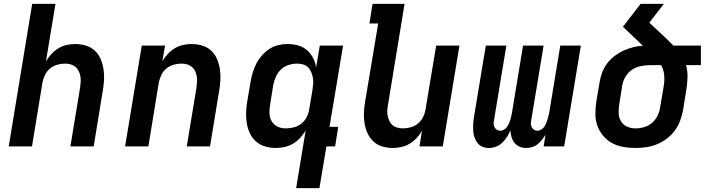

<svg xmlns="http://www.w3.org/2000/svg" viewBox="-20 -755 3640 990"><path d="M25 0 146 -735H266L217 -439Q229 -459 245 -476.5Q261 -494 281 -506Q301 -518 323.5 -523Q346 -528 367 -528Q396 -528 422.5 -520Q449 -512 468.5 -494Q488 -476 498.5 -451.5Q509 -427 513.5 -399.5Q518 -372 516.5 -344Q515 -316 510 -287L463 0H343L393 -303Q395 -318 396 -333Q397 -348 394.5 -362Q392 -376 386 -388.5Q380 -401 369.5 -410Q359 -419 345 -423Q331 -427 316 -427Q296 -427 276 -421.5Q256 -416 239 -402.5Q222 -389 212.5 -369.5Q203 -350 199 -330L145 0Z M625 0 711 -520H831L817 -439Q829 -459 845 -476.5Q861 -494 881 -506Q901 -518 923.5 -523Q946 -528 967 -528Q996 -528 1022.5 -520Q1049 -512 1068.5 -494Q1088 -476 1098.5 -451.5Q1109 -427 1113.5 -399.5Q1118 -372 1116.5 -344Q1115 -316 1110 -287L1063 0H943L993 -303Q995 -318 996 -333Q997 -348 994.5 -362Q992 -376 986 -388.5Q980 -401 969.5 -410Q959 -419 945 -423Q931 -427 916 -427Q896 -427 876 -421.5Q856 -416 839 -402.5Q822 -389 812.5 -369.5Q803 -350 799 -330L745 0Z M1453 -93Q1473 -93 1494 -98Q1515 -103 1532.5 -116.5Q1550 -130 1560.5 -149.5Q1571 -169 1574 -190L1591 -290Q1593 -306 1594.5 -322Q1596 -338 1593.5 -353Q1591 -368 1585 -382.5Q1579 -397 1569 -407.5Q1559 -418 1543.5 -422.5Q1528 -427 1512 -427Q1490 -427 1468 -420Q1446 -413 1429 -397Q1412 -381 1402.5 -359.5Q1393 -338 1389 -317L1373 -217Q1369 -194 1369.5 -171.5Q1370 -149 1380.5 -130.5Q1391 -112 1410.5 -102.5Q1430 -93 1453 -93ZM1507 215 1556 -82Q1544 -62 1527.5 -44Q1511 -26 1490.5 -14Q1470 -2 1447 3Q1424 8 1402 8Q1373 8 1346.5 0Q1320 -8 1300 -25.5Q1280 -43 1268.5 -67.5Q1257 -92 1252.5 -119.5Q1248 -147 1249 -175.5Q1250 -204 1255 -233L1272 -333Q1276 -357 1283 -380.5Q1290 -404 1301.5 -426.5Q1313 -449 1330 -468.5Q1347 -488 1368 -502Q1389 -516 1413.5 -522Q1438 -528 1462 -528Q1489 -528 1515.5 -521Q1542 -514 1561.5 -497.5Q1581 -481 1593.5 -457.5Q1606 -434 1610 -408L1629 -520H1749L1679 -101H1724L1708 0H1663L1627 215Z M2006 8Q1977 8 1950.5 0Q1924 -8 1905 -26Q1886 -44 1875 -68.5Q1864 -93 1859.5 -120.5Q1855 -148 1856.5 -176Q1858 -204 1863 -233L1930 -634H1885L1901 -735H2066L1981 -217Q1978 -202 1977 -187Q1976 -172 1979 -158Q1982 -144 1987.5 -131.5Q1993 -119 2003.5 -110Q2014 -101 2028 -97Q2042 -93 2057 -93Q2077 -93 2097.5 -98.5Q2118 -104 2134.5 -117.5Q2151 -131 2161 -150.5Q2171 -170 2174 -190L2229 -520H2349L2263 0H2143L2156 -81Q2145 -61 2128.5 -43.5Q2112 -26 2092 -14Q2072 -2 2049.5 3Q2027 8 2006 8Z M2693 8Q2674 8 2658.5 1Q2643 -6 2632.5 -19Q2622 -32 2617.5 -49Q2613 -66 2611 -83Q2605 -66 2594.5 -49.5Q2584 -33 2570 -19.5Q2556 -6 2537.5 1Q2519 8 2501 8Q2483 8 2467.5 1.5Q2452 -5 2442 -18Q2432 -31 2426.5 -47.5Q2421 -64 2420 -81Q2419 -98 2420 -116Q2421 -134 2424 -152L2485 -520H2591L2527 -134Q2525 -125 2525.5 -115.5Q2526 -106 2530.5 -98Q2535 -90 2542.5 -85.5Q2550 -81 2560 -81Q2569 -81 2578 -86Q2587 -91 2592.5 -98.5Q2598 -106 2602.5 -115Q2607 -124 2610 -133Q2613 -142 2615 -151Q2617 -160 2619 -169L2677 -520H2783L2719 -134Q2717 -125 2717.5 -115.5Q2718 -106 2722.5 -98Q2727 -90 2734.5 -85.5Q2742 -81 2752 -81Q2761 -81 2769.5 -86Q2778 -91 2784 -98.5Q2790 -106 2794 -115Q2798 -124 2801 -133Q2804 -142 2806.5 -151Q2809 -160 2811 -169L2869 -520H2975L2889 0H2783L2793 -60Q2784 -46 2774 -33.5Q2764 -21 2751.5 -11Q2739 -1 2723.5 3.5Q2708 8 2693 8Z M3257 8Q3224 8 3193 2.5Q3162 -3 3135.5 -17.5Q3109 -32 3089.5 -55.5Q3070 -79 3060 -107.5Q3050 -136 3050 -168.5Q3050 -201 3055 -233L3072 -333Q3076 -358 3085.5 -382.5Q3095 -407 3111 -428.5Q3127 -450 3149 -466.5Q3171 -483 3195 -494Q3219 -505 3244.5 -511.5Q3270 -518 3295 -519L3192 -617L3283 -735H3403L3328 -638L3415 -557Q3424 -548 3433.5 -538.5Q3443 -529 3452 -520H3594V-419H3517Q3526 -389 3525 -355Q3524 -321 3518 -287L3502 -187Q3497 -160 3487 -133Q3477 -106 3459.5 -82Q3442 -58 3418 -40Q3394 -22 3367 -11Q3340 0 3312 4Q3284 8 3257 8ZM3257 -93Q3279 -93 3301.5 -99.5Q3324 -106 3342.5 -122Q3361 -138 3371 -159.5Q3381 -181 3384 -203L3401 -303Q3404 -319 3405 -334Q3406 -349 3405 -364Q3404 -379 3400 -393Q3396 -407 3389 -419H3330Q3307 -419 3283 -414Q3259 -409 3239 -395.5Q3219 -382 3206 -360.5Q3193 -339 3189 -317L3173 -217Q3169 -193 3170 -170.5Q3171 -148 3182 -129.5Q3193 -111 3213.5 -102Q3234 -93 3257 -93Z"/></svg>

Font: Iosevka Extended
Style: Bold Italic
Weight: 700
Width: 7
Italic angle: -9°
Monospace: yes
Designer: Belleve Invis
Foundry: Belleve Invis
Version: Version 32.5.0; ttfautohint (v1.8.4)